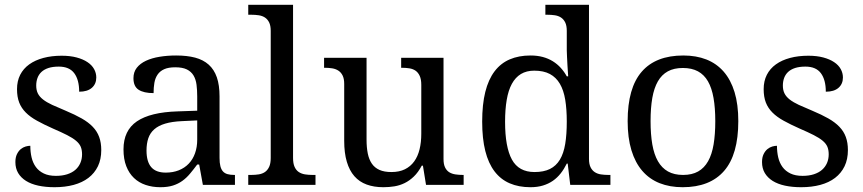

<svg xmlns="http://www.w3.org/2000/svg" viewBox="-20 -780 3641 810"><path d="M210 9.8Q172.4 9.8 141.8 3.2Q111.3 -3.4 89.8 -16.8Q68.4 -30.3 56.6 -50Q44.9 -69.8 44.9 -96.2Q44.9 -116.2 51.5 -129.6Q58.1 -143.1 67.6 -150.9Q77.1 -158.7 88.1 -161.9Q99.1 -165 107.9 -165Q107.9 -138.7 113.3 -115.7Q118.7 -92.8 131.3 -75.4Q144 -58.1 164.8 -48.1Q185.5 -38.1 215.8 -38.1Q242.7 -38.1 263.2 -44.7Q283.7 -51.3 297.6 -63.2Q311.5 -75.2 318.8 -92Q326.2 -108.9 326.2 -128.9Q326.2 -147.5 320.6 -160.9Q314.9 -174.3 301 -186Q287.1 -197.8 263.2 -210Q239.3 -222.2 203.1 -237.8Q164.6 -254.9 136 -270.8Q107.4 -286.6 88.9 -305.2Q70.3 -323.7 61 -347.4Q51.8 -371.1 51.8 -403.8Q51.8 -438 65.2 -464.4Q78.6 -490.7 103.5 -508.5Q128.4 -526.4 163.1 -535.6Q197.8 -544.9 240.2 -544.9Q275.9 -544.9 303.2 -537.6Q330.6 -530.3 349.1 -517.8Q367.7 -505.4 377 -488.5Q386.2 -471.7 386.2 -453.1Q386.2 -425.8 367.4 -409.4Q348.6 -393.1 314 -393.1Q314 -443.4 293.2 -471.2Q272.5 -499 228 -499Q202.6 -499 184.6 -493.2Q166.5 -487.3 155 -476.6Q143.6 -465.8 138.2 -451.2Q132.8 -436.5 132.8 -418.9Q132.8 -399.9 139.6 -386Q146.5 -372.1 161.4 -360.4Q176.3 -348.6 200 -337.6Q223.6 -326.7 256.8 -313Q296.4 -296.4 324.7 -280.3Q353 -264.2 371.3 -245.1Q389.6 -226.1 398.4 -202.1Q407.2 -178.2 407.2 -147Q407.2 -107.9 393.1 -78.6Q378.9 -49.3 353 -29.5Q327.1 -9.8 290.8 0Q254.4 9.8 210 9.8Z M598.1 -145Q598.1 -98.1 617.9 -75Q637.7 -51.8 679.2 -51.8Q709.5 -51.8 734.1 -61.5Q758.8 -71.3 776.1 -89.4Q793.5 -107.4 802.7 -133.3Q812 -159.2 812 -190.9V-272L748 -269Q705.6 -267.1 677 -258.5Q648.4 -250 630.9 -234.6Q613.3 -219.2 605.7 -196.8Q598.1 -174.3 598.1 -145ZM719.2 -496.1Q690.4 -496.1 672.6 -488Q654.8 -480 644.8 -465.3Q634.8 -450.7 631.3 -430.7Q627.9 -410.6 627.9 -387.2Q586.4 -387.2 564.7 -401.4Q543 -415.5 543 -450.2Q543 -476.1 557.1 -494.1Q571.3 -512.2 595.9 -523.7Q620.6 -535.2 653.3 -540.5Q686 -545.9 723.1 -545.9Q769 -545.9 803.2 -536.9Q837.4 -527.8 860.4 -507.3Q883.3 -486.8 894.8 -453.9Q906.2 -420.9 906.2 -373V-113.8Q906.2 -92.8 909.7 -79.1Q913.1 -65.4 920.4 -57.1Q927.7 -48.8 939.7 -45.4Q951.7 -42 968.3 -42H971.2V0H835.9L820.3 -85.9H812Q796.4 -64.9 781.7 -47.4Q767.1 -29.8 749.5 -17.1Q731.9 -4.4 709.7 2.7Q687.5 9.8 656.2 9.8Q623 9.8 594.5 0.2Q565.9 -9.3 545.2 -29.1Q524.4 -48.8 512.7 -78.9Q501 -108.9 501 -149.9Q501 -229.5 557.6 -268.1Q614.3 -306.6 729 -310.1L812 -313V-373Q812 -399.9 809.1 -422.6Q806.2 -445.3 796.4 -461.7Q786.6 -478 768.3 -487.1Q750 -496.1 719.2 -496.1Z M1040 -42Q1057.1 -42 1072 -44.4Q1086.9 -46.9 1097.9 -54.4Q1108.9 -62 1115.5 -76.2Q1122.1 -90.3 1122.1 -113.8V-649.9Q1122.1 -671.9 1115.5 -685.3Q1108.9 -698.7 1097.7 -706.1Q1086.4 -713.4 1071.5 -715.6Q1056.6 -717.8 1040 -717.8H1027.3V-759.8H1216.3V-113.8Q1216.3 -90.3 1222.7 -76.2Q1229 -62 1240.2 -54.4Q1251.5 -46.9 1266.4 -44.4Q1281.2 -42 1298.3 -42H1311V0H1027.3V-42Z M1851.1 -108.9Q1851.1 -86.9 1857.7 -73.5Q1864.3 -60.1 1875.5 -53.2Q1886.7 -46.4 1901.6 -44.2Q1916.5 -42 1933.1 -42H1936V0H1777.3L1764.2 -81.1H1759.3Q1744.1 -52.7 1725.8 -35.2Q1707.5 -17.6 1687 -7.6Q1666.5 2.4 1644 6.1Q1621.6 9.8 1597.2 9.8Q1557.6 9.8 1526.9 -1.5Q1496.1 -12.7 1475.1 -36.6Q1454.1 -60.5 1443.1 -97.7Q1432.1 -134.8 1432.1 -186V-425.8Q1432.1 -447.8 1425.5 -461.2Q1418.9 -474.6 1407.7 -481.9Q1396.5 -489.3 1381.6 -491.7Q1366.7 -494.1 1350.1 -494.1H1347.2V-536.1H1526.4V-190.9Q1526.4 -158.2 1531.5 -132.8Q1536.6 -107.4 1548.6 -89.8Q1560.5 -72.3 1580.8 -63.2Q1601.1 -54.2 1631.3 -54.2Q1664.6 -54.2 1688.2 -65.9Q1711.9 -77.6 1727.3 -98.9Q1742.7 -120.1 1750 -149.9Q1757.3 -179.7 1757.3 -215.8V-421.9Q1757.3 -445.3 1750.7 -459.7Q1744.1 -474.1 1733.2 -481.7Q1722.2 -489.3 1707.3 -491.7Q1692.4 -494.1 1675.3 -494.1H1672.4V-536.1H1851.1Z M2464.8 -109.9Q2464.8 -87.9 2471.4 -74.5Q2478 -61 2489.3 -53.7Q2500.5 -46.4 2515.4 -44.2Q2530.3 -42 2546.9 -42H2555.2V0H2385.7L2375 -89.8H2371.1Q2359.9 -66.9 2345.5 -48.6Q2331.1 -30.3 2312.5 -17.3Q2293.9 -4.4 2270.5 2.7Q2247.1 9.8 2217.8 9.8Q2168.5 9.8 2130.4 -6.6Q2092.3 -22.9 2066.4 -56.9Q2040.5 -90.8 2027.3 -143.1Q2014.2 -195.3 2014.2 -267.1Q2014.2 -339.4 2027.3 -392.1Q2040.5 -444.8 2066.4 -479Q2092.3 -513.2 2130.4 -529.5Q2168.5 -545.9 2217.8 -545.9Q2246.6 -545.9 2270 -539.6Q2293.5 -533.2 2312.3 -521.5Q2331.1 -509.8 2345.7 -493.7Q2360.4 -477.5 2371.1 -458H2377Q2375.5 -482.4 2374 -503.9Q2373 -522.5 2372.1 -540.8Q2371.1 -559.1 2371.1 -567.9V-649.9Q2371.1 -671.9 2364.5 -685.3Q2357.9 -698.7 2346.7 -706.1Q2335.4 -713.4 2320.6 -715.6Q2305.7 -717.8 2289.1 -717.8H2280.8V-759.8H2464.8ZM2234.9 -54.2Q2273.9 -54.2 2300 -67.1Q2326.2 -80.1 2342 -106.4Q2357.9 -132.8 2364.5 -172.9Q2371.1 -212.9 2371.1 -267.1Q2371.1 -319.3 2364.5 -359.4Q2357.9 -399.4 2342 -426.5Q2326.2 -453.6 2299.8 -467.8Q2273.4 -481.9 2233.9 -481.9Q2201.2 -481.9 2177.7 -467.8Q2154.3 -453.6 2139.4 -426.3Q2124.5 -398.9 2117.7 -358.6Q2110.8 -318.4 2110.8 -266.1Q2110.8 -159.7 2139.6 -106.9Q2168.5 -54.2 2234.9 -54.2Z M3094.7 -269Q3094.7 -127.9 3034.9 -59.1Q2975.1 9.8 2859.9 9.8Q2805.7 9.8 2762.7 -7.3Q2719.7 -24.4 2689.7 -59.1Q2659.7 -93.8 2643.8 -146.2Q2627.9 -198.7 2627.9 -269Q2627.9 -409.2 2687.3 -477.5Q2746.6 -545.9 2862.8 -545.9Q2917 -545.9 2960 -529.1Q3002.9 -512.2 3033 -477.8Q3063 -443.4 3078.9 -391.4Q3094.7 -339.4 3094.7 -269ZM2724.6 -269Q2724.6 -213.4 2731.9 -170.9Q2739.3 -128.4 2755.6 -99.9Q2772 -71.3 2798.1 -56.6Q2824.2 -42 2861.8 -42Q2899.4 -42 2925.3 -56.6Q2951.2 -71.3 2967.3 -99.9Q2983.4 -128.4 2990.5 -170.9Q2997.6 -213.4 2997.6 -269Q2997.6 -324.7 2990.2 -366.7Q2982.9 -408.7 2966.8 -436.8Q2950.7 -464.8 2924.6 -479Q2898.4 -493.2 2860.8 -493.2Q2823.2 -493.2 2797.4 -479Q2771.5 -464.8 2755.4 -436.8Q2739.3 -408.7 2731.9 -366.7Q2724.6 -324.7 2724.6 -269Z M3359.9 9.8Q3322.3 9.8 3291.7 3.2Q3261.2 -3.4 3239.7 -16.8Q3218.3 -30.3 3206.5 -50Q3194.8 -69.8 3194.8 -96.2Q3194.8 -116.2 3201.4 -129.6Q3208 -143.1 3217.5 -150.9Q3227.1 -158.7 3238 -161.9Q3249 -165 3257.8 -165Q3257.8 -138.7 3263.2 -115.7Q3268.6 -92.8 3281.2 -75.4Q3293.9 -58.1 3314.7 -48.1Q3335.4 -38.1 3365.7 -38.1Q3392.6 -38.1 3413.1 -44.7Q3433.6 -51.3 3447.5 -63.2Q3461.4 -75.2 3468.8 -92Q3476.1 -108.9 3476.1 -128.9Q3476.1 -147.5 3470.5 -160.9Q3464.8 -174.3 3450.9 -186Q3437 -197.8 3413.1 -210Q3389.2 -222.2 3353 -237.8Q3314.5 -254.9 3285.9 -270.8Q3257.3 -286.6 3238.8 -305.2Q3220.2 -323.7 3210.9 -347.4Q3201.7 -371.1 3201.7 -403.8Q3201.7 -438 3215.1 -464.4Q3228.5 -490.7 3253.4 -508.5Q3278.3 -526.4 3313 -535.6Q3347.7 -544.9 3390.1 -544.9Q3425.8 -544.9 3453.1 -537.6Q3480.5 -530.3 3499 -517.8Q3517.6 -505.4 3526.9 -488.5Q3536.1 -471.7 3536.1 -453.1Q3536.1 -425.8 3517.3 -409.4Q3498.5 -393.1 3463.9 -393.1Q3463.9 -443.4 3443.1 -471.2Q3422.4 -499 3377.9 -499Q3352.5 -499 3334.5 -493.2Q3316.4 -487.3 3304.9 -476.6Q3293.5 -465.8 3288.1 -451.2Q3282.7 -436.5 3282.7 -418.9Q3282.7 -399.9 3289.6 -386Q3296.4 -372.1 3311.3 -360.4Q3326.2 -348.6 3349.9 -337.6Q3373.5 -326.7 3406.7 -313Q3446.3 -296.4 3474.6 -280.3Q3502.9 -264.2 3521.2 -245.1Q3539.6 -226.1 3548.3 -202.1Q3557.1 -178.2 3557.1 -147Q3557.1 -107.9 3543 -78.6Q3528.8 -49.3 3502.9 -29.5Q3477.1 -9.8 3440.7 0Q3404.3 9.8 3359.9 9.8Z"/></svg>

Font: Droid Serif
Style: Regular
Weight: 400
Designer: Monotype Design team
Foundry: Monotype Imaging Inc.
Version: Version 1.03